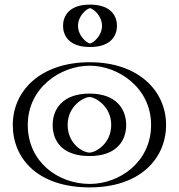

<svg xmlns="http://www.w3.org/2000/svg" viewBox="-20 -798 776 833"><path d="M370.5 -778C421.5 -778 462.5 -737 462.5 -686C462.5 -635 421.5 -594 370.5 -594C319.5 -594 278.5 -635 278.5 -686C278.5 -737 319.5 -778 370.5 -778ZM248.5 -256C248.5 -327 301.5 -377 368.5 -377C434.5 -377 487.5 -327 487.5 -256C487.5 -186 437.5 -136 368.5 -136C296.5 -136 248.5 -186 248.5 -256ZM60.5 -256C60.5 -416 196.5 -528 369.5 -528C539.5 -528 675.5 -416 675.5 -256C675.5 -98 546.5 15 369.5 15C184.5 15 60.5 -98 60.5 -256ZM370.5 -763C413.2 -763 447.5 -728.7 447.5 -686C447.5 -643.3 413.2 -609 370.5 -609C327.8 -609 293.5 -643.3 293.5 -686C293.5 -728.7 327.8 -763 370.5 -763ZM233.5 -256C233.5 -178.3 288.5 -121 368.5 -121C445.5 -121 502.5 -178.1 502.5 -256C502.5 -335.1 442.5 -392 368.5 -392C293.6 -392 233.5 -335.2 233.5 -256ZM75.5 -256C75.5 -406.1 202.7 -513 369.5 -513C533.2 -513 660.5 -406.2 660.5 -256C660.5 -107.5 540.1 0 369.5 0C190.9 0 75.5 -107.4 75.5 -256ZM370.5 -763C327.8 -763 293.5 -728.7 293.5 -686C293.5 -643.3 327.8 -609 370.5 -609C413.2 -609 447.5 -643.3 447.5 -686C447.5 -728.7 413.2 -763 370.5 -763ZM233.5 -256C233.5 -335.2 293.6 -392 368.5 -392C442.5 -392 502.5 -335.1 502.5 -256C502.5 -178.1 445.5 -121 368.5 -121C288.5 -121 233.5 -178.3 233.5 -256ZM75.5 -256C75.5 -107.4 190.9 0 369.5 0C540.1 0 660.5 -107.5 660.5 -256C660.5 -406.2 533.2 -513 369.5 -513C202.7 -513 75.5 -406.1 75.5 -256ZM370.5 -778C319.5 -778 278.5 -737 278.5 -686C278.5 -635 319.5 -594 370.5 -594C421.5 -594 462.5 -635 462.5 -686C462.5 -737 421.5 -778 370.5 -778ZM248.5 -256C248.5 -186.1 296.6 -136 368.5 -136C437.4 -136 487.5 -186.1 487.5 -256C487.5 -327 434.5 -377 368.5 -377C301.5 -377 248.5 -327 248.5 -256ZM60.5 -256C60.5 -98 184.5 15 369.5 15C546.5 15 675.5 -98 675.5 -256C675.5 -416 539.5 -528 369.5 -528C196.5 -528 60.5 -416 60.5 -256ZM370.5 -762.8C386.9 -759 422.5 -728.7 422.5 -686C422.5 -643 386.4 -612.9 370.5 -609.2C354.1 -613 318.5 -643.3 318.5 -686C318.5 -729 354.6 -759.1 370.5 -762.8ZM208.5 -256C208.5 -189.6 246.4 -121 368.5 -121C487.9 -121 527.5 -189.6 527.5 -256C527.5 -323.6 485.2 -392 368.5 -392C251 -392 208.5 -323.6 208.5 -256ZM100.5 -256C100.5 -418 243.5 -513 369.5 -513C492.2 -513 635.5 -418 635.5 -256C635.5 -95.8 499.2 0 369.5 0C231.5 0 100.5 -95.7 100.5 -256ZM370.5 -778C276.4 -778 253.5 -725.3 253.5 -686C253.5 -646.7 276.4 -594 370.5 -594C464.6 -594 487.5 -646.7 487.5 -686C487.5 -725.3 464.6 -778 370.5 -778ZM273.5 -256C273.5 -338.6 344.1 -377 368.5 -377C391.7 -377 462.5 -338.6 462.5 -256C462.5 -174.6 394.9 -136 368.5 -136C338.9 -136 273.5 -174.7 273.5 -256ZM35.5 -256C35.5 -109.7 144 15 369.5 15C587.3 15 700.5 -109.8 700.5 -256C700.5 -404.1 580.4 -528 369.5 -528C155.7 -528 35.5 -404.1 35.5 -256Z"/></svg>

Font: Hussar Outliner
Style: Regular
Weight: 700
Foundry: Cannot Into Space Fonts
Version: Version 0.92